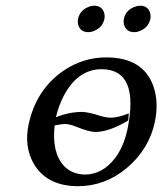

<svg xmlns="http://www.w3.org/2000/svg" viewBox="-20 -639 566 669"><path d="M426.8 -219.2Q359.9 -179.2 312 -179.2Q291 -179.2 244.6 -197.8Q221.2 -207 206.1 -207Q197.8 -207 170.4 -202.1Q159.7 -106.4 204.1 -59.6Q231.9 -31.7 275.4 -30.8Q336.4 -30.8 380.4 -87.4Q410.6 -127 423.8 -187Q467.3 -397 334.5 -397.9Q250.5 -397.9 201.7 -304.2Q184.1 -270 174.8 -230.5Q221.2 -249 266.1 -249Q286.6 -249 330.6 -234.9Q350.6 -229 366.7 -229Q394 -229.5 428.7 -244.1ZM79.6 -205.1Q105.5 -326.7 201.2 -392.6Q269.5 -439 350.1 -439Q480 -439 515.1 -336.9Q533.7 -281.7 519.5 -213.9Q499.5 -119.1 421.4 -53.2Q346.2 9.3 252.9 9.8Q141.1 9.8 95.7 -71.8Q64 -130.9 79.6 -205.1ZM252 -573.2Q258.3 -603.5 289.1 -615.2Q298.3 -619.1 307.6 -619.1Q335.9 -619.1 343.3 -592.8Q345.7 -582.5 343.8 -573.2Q337.4 -543 306.6 -530.8Q297.4 -526.9 288.1 -526.9Q259.8 -526.9 252.4 -553.2Q250 -563.5 252 -573.2ZM411.6 -573.2Q418 -603.5 449.2 -615.2Q458.5 -619.1 467.8 -619.1Q496.1 -619.1 503.4 -592.8Q505.9 -582.5 503.9 -573.2Q497.6 -543 466.8 -530.8Q457.5 -526.9 448.2 -526.9Q419.9 -526.9 412.1 -553.2Q409.7 -563.5 411.6 -573.2Z"/></svg>

Font: Linux Biolinum Capitals O
Style: Italic Samll Caps
Weight: 400
Italic angle: -12°
Designer: Philipp H. Poll
Foundry: Philipp H. Poll
Version: Version 0.6.2